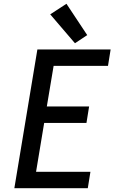

<svg xmlns="http://www.w3.org/2000/svg" viewBox="-20 -997 616 1017"><path d="M56 0H445L459 -87H171L214 -346H438L452 -433H228L264 -648H552L566 -735H178ZM377 -768 442 -811 332 -977 246 -921Z"/></svg>

Font: Iosevka Sparkle Medium
Style: Italic
Weight: 500
Italic angle: -9°
Designer: Belleve Invis
Foundry: Belleve Invis
Version: Version 4.5.0; ttfautohint (v1.8.3)